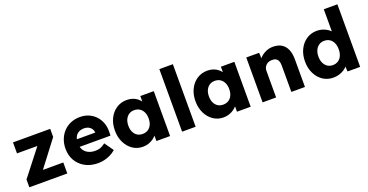

<svg xmlns="http://www.w3.org/2000/svg" viewBox="-33 -1432 4092 2134"><g transform="rotate(-20 2013.5 -364.5)"><path d="M50 0V-92L291 -401H50V-531H490V-435L258 -130H499V0Z M574 -263Q574 -324 594 -375Q614 -426 650 -463.5Q686 -501 735.5 -521.5Q785 -542 844 -542Q900 -542 946.5 -522Q993 -502 1027 -466Q1061 -430 1079 -381Q1097 -332 1095 -274L1094 -231H671L648 -321H964L947 -302V-322Q945 -347 931.5 -366.5Q918 -386 896 -397Q874 -408 846 -408Q807 -408 779.5 -392.5Q752 -377 738 -347.5Q724 -318 724 -275Q724 -231 742.5 -198.5Q761 -166 796.5 -148Q832 -130 881 -130Q915 -130 941.5 -140Q968 -150 999 -174L1074 -68Q1043 -41 1008 -24Q973 -7 936.5 1.5Q900 10 864 10Q776 10 711 -25.5Q646 -61 610 -122.5Q574 -184 574 -263Z M1159 -266Q1159 -347 1190 -409Q1221 -471 1275 -506.5Q1329 -542 1398 -542Q1436 -542 1467.5 -531Q1499 -520 1523 -500.5Q1547 -481 1564 -455.5Q1581 -430 1589 -401L1556 -405V-531H1715V0H1553V-128L1589 -129Q1581 -101 1563 -76Q1545 -51 1519 -32Q1493 -13 1461 -2Q1429 9 1393 9Q1326 9 1273.5 -26.5Q1221 -62 1190 -124.5Q1159 -187 1159 -266ZM1558 -266Q1558 -309 1543 -340.5Q1528 -372 1501 -389.5Q1474 -407 1437 -407Q1401 -407 1374.5 -389.5Q1348 -372 1333 -340.5Q1318 -309 1318 -266Q1318 -223 1333 -191.5Q1348 -160 1374.5 -143Q1401 -126 1437 -126Q1474 -126 1501 -143Q1528 -160 1543 -191.5Q1558 -223 1558 -266Z M1857 0V-740H2017V0Z M2112 -266Q2112 -347 2143 -409Q2174 -471 2228 -506.5Q2282 -542 2351 -542Q2389 -542 2420.5 -531Q2452 -520 2476 -500.5Q2500 -481 2517 -455.5Q2534 -430 2542 -401L2509 -405V-531H2668V0H2506V-128L2542 -129Q2534 -101 2516 -76Q2498 -51 2472 -32Q2446 -13 2414 -2Q2382 9 2346 9Q2279 9 2226.5 -26.5Q2174 -62 2143 -124.5Q2112 -187 2112 -266ZM2511 -266Q2511 -309 2496 -340.5Q2481 -372 2454 -389.5Q2427 -407 2390 -407Q2354 -407 2327.5 -389.5Q2301 -372 2286 -340.5Q2271 -309 2271 -266Q2271 -223 2286 -191.5Q2301 -160 2327.5 -143Q2354 -126 2390 -126Q2427 -126 2454 -143Q2481 -160 2496 -191.5Q2511 -223 2511 -266Z M2809 -531H2961L2966 -423L2934 -411Q2945 -447 2973.5 -476.5Q3002 -506 3042 -524Q3082 -542 3126 -542Q3186 -542 3227 -517.5Q3268 -493 3289 -444.5Q3310 -396 3310 -326V0H3149V-313Q3149 -345 3140 -366Q3131 -387 3112.5 -397.5Q3094 -408 3067 -407Q3046 -407 3028 -400.5Q3010 -394 2997 -381.5Q2984 -369 2976.5 -353Q2969 -337 2969 -318V0H2890Q2862 0 2842 0Q2822 0 2809 0Z M3407 -265Q3407 -345 3438 -407.5Q3469 -470 3523 -506Q3577 -542 3647 -542Q3683 -542 3716 -531Q3749 -520 3776 -501Q3803 -482 3820 -457.5Q3837 -433 3840 -407L3802 -398V-740H3963V0H3814L3805 -121L3837 -116Q3834 -91 3817.5 -68Q3801 -45 3775 -27.5Q3749 -10 3715.5 0.5Q3682 11 3645 11Q3576 11 3522.5 -24.5Q3469 -60 3438 -122.5Q3407 -185 3407 -265ZM3806 -265Q3806 -309 3791.5 -341Q3777 -373 3750 -391Q3723 -409 3686 -409Q3649 -409 3622.5 -391Q3596 -373 3581 -341Q3566 -309 3566 -265Q3566 -222 3581 -190Q3596 -158 3622.5 -140Q3649 -122 3686 -122Q3723 -122 3750 -140Q3777 -158 3791.5 -190Q3806 -222 3806 -265Z"/></g></svg>

Font: Mach
Style: Bold
Weight: 700
Version: Version 1.002